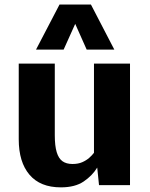

<svg xmlns="http://www.w3.org/2000/svg" viewBox="-20 -805 653 835"><path d="M244.6 9.8Q154.8 9.8 108.2 -45.2Q61.5 -100.1 61.5 -199.2V-528.3H218.3V-216.8Q218.3 -170.9 226.6 -143.3Q234.9 -115.7 251.7 -103.8Q268.6 -91.8 295.4 -91.8Q319.8 -91.8 337.6 -99.6Q355.5 -107.4 368.2 -118.7Q380.9 -129.9 388.7 -140.6V-528.3H545.4V0H410.6L402.8 -76.2Q381.8 -41.5 344.2 -15.9Q306.6 9.8 244.6 9.8ZM136.7 -589.4 238.8 -785.2H375.5L477.1 -589.4H356.9L307.1 -701.2L256.8 -589.4Z"/></svg>

Font: Comme
Style: Bold
Weight: 700
Version: Version 1.000;gftools[0.9.27]